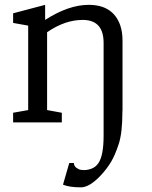

<svg xmlns="http://www.w3.org/2000/svg" viewBox="-20 -515 638 808"><path d="M328.1 -431.2Q253.4 -431.2 178.2 -379.4V-51.8L240.2 -40.5V0H35.2V-40.5L98.6 -51.8V-407.2L35.2 -418.5V-459L169.9 -494.6V-431.2Q268.6 -494.6 353 -494.6Q454.6 -494.6 485.4 -410.2Q495.6 -381.8 495.6 -343.8V-51.8H416V-334.5Q416 -431.2 328.1 -431.2ZM312 197.3Q318.8 200.7 334.5 200.7Q350.1 200.7 366.7 194.1Q383.3 187.5 394.5 170.9Q416 138.7 416 56.2V-51.8L454.1 -83L495.6 -51.8L495.1 -44.9Q495.1 43.9 479.7 90.8Q464.4 137.7 447.8 165.5Q431.2 193.4 407.2 219.7Q357.9 273.4 320.8 273.4Q272.5 273.4 245.1 262.2L271.5 170.9H291Q291 188 312 197.3Z"/></svg>

Font: Habibi
Style: Regular
Weight: 400
Designer: Magnus Gaarde
Foundry: Magnus Gaarde
Version: Version 1.001